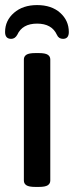

<svg xmlns="http://www.w3.org/2000/svg" viewBox="-22 -734 291 756"><path d="M117 2Q92 2 82 -4.5Q72 -11 72 -23V-500Q72 -512 82 -518.5Q92 -525 117 -525H131Q156 -525 166 -518.5Q176 -512 176 -500V-23Q176 -11 166 -4.5Q156 2 131 2ZM124 -714Q181 -714 215 -683.5Q249 -653 249 -608Q249 -581 226 -581Q209 -581 202 -597Q182 -641 124 -641Q66 -641 46 -597Q37 -581 22 -581Q-2 -581 -2 -608Q-2 -653 33 -683.5Q68 -714 124 -714Z"/></svg>

Font: Asap Semi Condensed Medium
Style: Regular
Weight: 500
Width: 4
Designer: Pablo Cosgaya
Foundry: Omnibus-Type
Version: Version 3.001; ttfautohint (v1.8.4.7-5d5b)